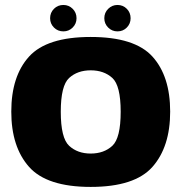

<svg xmlns="http://www.w3.org/2000/svg" viewBox="-20 -749 740 774"><path d="M345.5 4.5Q523 4.5 594.5 -76.2Q666 -157 666 -299Q666 -442 594.5 -521Q523 -600 345.5 -600Q169 -600 97.2 -521Q25.5 -442 25.5 -299Q25.5 -157 97.2 -76.2Q169 4.5 345.5 4.5ZM345.5 -130Q292.5 -130 258.8 -161.2Q225 -192.5 225 -298.5Q225 -404 258.8 -434.8Q292.5 -465.5 345.5 -465.5Q399 -465.5 432.8 -434.8Q466.5 -404 466.5 -298.5Q466.5 -192.5 432.8 -161.2Q399 -130 345.5 -130ZM235.5 -622.5Q257.5 -622.5 273 -638Q288.5 -653.5 288.5 -675.5Q288.5 -698 273 -713.5Q257.5 -729 235.5 -729Q213 -729 197.5 -713.5Q182 -698 182 -675.5Q182 -653.5 197.5 -638Q213 -622.5 235.5 -622.5ZM453.5 -622.5Q476 -622.5 491.2 -638Q506.5 -653.5 506.5 -675.5Q506.5 -698 491.2 -713.5Q476 -729 453.5 -729Q432 -729 416.2 -713.5Q400.5 -698 400.5 -675.5Q400.5 -653.5 416 -638Q431.5 -622.5 453.5 -622.5Z"/></svg>

Font: Anybody Thin ExtraBold
Style: Regular
Weight: 800
Version: Version 1.113;gftools[0.9.25]